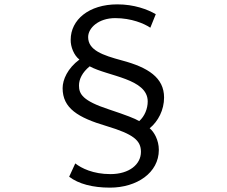

<svg xmlns="http://www.w3.org/2000/svg" viewBox="-20 -796 1040 880"><path d="M694 -731C656 -753 595 -776 518 -776C387 -776 304 -705 304 -614C303 -582 319 -542 344 -523C290 -483 267 -431 267 -392C267 -300 337 -257 469 -218C592 -181 626 -152 626 -100C626 -43 573 2 486 2C407 2 353 -25 325 -47L297 14C340 47 405 64 484 64C607 64 708 -4 708 -109C708 -154 686 -192 666 -208C705 -240 732 -292 732 -349C732 -440 659 -487 539 -519C450 -543 384 -566 384 -626C384 -668 432 -713 508 -713C582 -713 641 -688 669 -669ZM391 -492C475 -446 657 -436 657 -331C657 -298 643 -263 618 -241C598 -253 559 -268 478 -295C359 -334 342 -365 342 -404C342 -433 357 -464 391 -492Z"/></svg>

Font: Noto Sans CJK SC Regular
Style: Regular
Weight: 400
Designer: Ryoko NISHIZUKA (kana & ideographs); Paul D. Hunt (Latin, Greek & Cyrillic); Wenlong ZHANG (bopomofo); Sandoll Communica
Foundry: Adobe Systems Incorporated
Version: Version 1.004;PS 1.004;hotconv 1.0.82;makeotf.lib2.5.63406